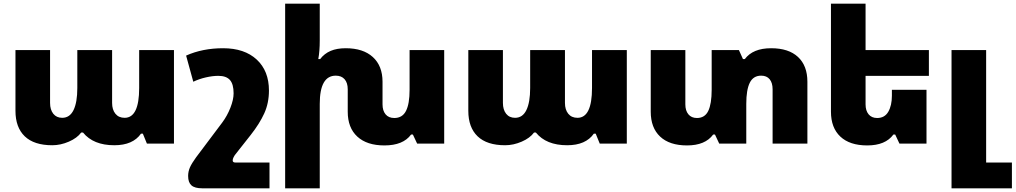

<svg xmlns="http://www.w3.org/2000/svg" viewBox="-20 -780 5517 1043"><path d="M64 -178V-508H252V-221Q252 -184 269.5 -162Q287 -140 318 -140Q359 -140 379.5 -182Q400 -224 400 -302V-508H589V-221Q589 -184 607 -162Q625 -140 657 -140Q736 -140 736 -302V-508H925V0H778L756 -54H746Q702 9 601 9Q487 9 431 -60H421Q399 -30 354 -10.5Q309 9 264 9Q165 9 114.5 -39.5Q64 -88 64 -178Z M1079 243Q1038 243 1020 227Q1002 211 1002 176Q1002 152 1011.5 130Q1021 108 1045 75L1187 -114Q1214 -150 1231.5 -194.5Q1249 -239 1249 -273Q1249 -323 1229 -345.5Q1209 -368 1166 -368Q1135 -368 1098 -359.5Q1061 -351 1030 -336L991 -478Q1080 -518 1192 -518Q1308 -518 1374.5 -456.5Q1441 -395 1441 -288Q1441 -220 1415.5 -164Q1390 -108 1342 -47L1260 57Q1254 64 1249 74Q1244 84 1244 91Q1244 97 1247.5 100Q1251 103 1260 103H1444V243Z M2393 -508V0H2246L2223 -49H2213Q2170 10 2068 10Q1973 10 1921 -38Q1869 -86 1869 -173V-295Q1869 -330 1852 -349.5Q1835 -369 1804 -369Q1717 -369 1717 -216V243H1529V-760H1717V-560Q1717 -502 1709 -459H1719Q1742 -489 1776 -503.5Q1810 -518 1858 -518Q1953 -518 2005.5 -470Q2058 -422 2058 -336V-213Q2058 -179 2074.5 -159Q2091 -139 2122 -139Q2166 -139 2185.5 -177.5Q2205 -216 2205 -292V-508Z M2524 -178V-508H2712V-221Q2712 -184 2729.5 -162Q2747 -140 2778 -140Q2819 -140 2839.5 -182Q2860 -224 2860 -302V-508H3049V-221Q3049 -184 3067 -162Q3085 -140 3117 -140Q3196 -140 3196 -302V-508H3385V0H3238L3216 -54H3206Q3162 9 3061 9Q2947 9 2891 -60H2881Q2859 -30 2814 -10.5Q2769 9 2724 9Q2625 9 2574.5 -39.5Q2524 -88 2524 -178Z M4366 -336V0H4177V-295Q4177 -330 4161 -349.5Q4145 -369 4115 -369Q4072 -369 4053 -330.5Q4034 -292 4034 -216V0H3887L3864 -49H3854Q3811 10 3712 10Q3617 10 3566 -38Q3515 -86 3515 -173V-508H3703V-213Q3703 -179 3719.5 -159Q3736 -139 3766 -139Q3809 -139 3827.5 -177.5Q3846 -216 3846 -292V-508H3994L4016 -459H4026Q4070 -518 4169 -518Q4264 -518 4315 -470.5Q4366 -423 4366 -336Z M4682 -368V-213Q4682 -179 4698.5 -159Q4715 -139 4745 -139Q4786 -139 4805.5 -173Q4825 -207 4825 -260V-292H5013V0H4866L4843 -49H4833Q4790 10 4691 10Q4596 10 4545 -38Q4494 -86 4494 -173V-760H4682V-508H5026V-368Z M5149 -508H5337V103H5477V243H5149Z"/></svg>

Font: Noto Sans Armenian Black
Style: Regular
Weight: 900
Designer: Monotype Design team
Foundry: Monotype Imaging Inc.
Version: Version 1.000